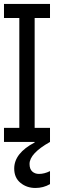

<svg xmlns="http://www.w3.org/2000/svg" viewBox="-20 -712 348 963"><path d="M0 -70.5H76.9V-621.8H0V-692.3H230.8V-621.8H153.8V-70.5H230.8V0H0ZM230.8 0Q128.2 57.7 128.2 110.3Q128.2 135.9 141.7 148.1Q155.1 160.3 175.6 160.3Q202.6 160.3 230.8 146.2V211.5Q197.4 230.8 157.7 230.8Q114.1 230.8 82.7 205.1Q51.3 179.5 51.3 133.3Q51.3 56.4 153.8 2.6V-12.8H230.8Z"/></svg>

Font: Slabo 13px
Style: Regular
Weight: 400
Designer: John Hudson
Foundry: Tiro Typeworks Ltd.
Version: Version 1.02 Build 005a